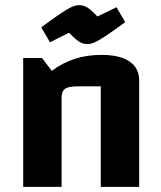

<svg xmlns="http://www.w3.org/2000/svg" viewBox="-20 -725 625 745"><path d="M70 0V-500H143L181 -450Q222 -481 269.5 -496.5Q317 -512 374 -512Q445 -512 482.5 -486.5Q520 -461 520 -413V0H371V-390H282Q246 -390 232.5 -380.5Q219 -371 219 -347V0ZM320 -554Q308 -554 298.5 -557.5Q289 -561 277 -570.5Q265 -580 248 -598L174 -561L140 -619Q190 -656 218 -674.5Q246 -693 260.5 -699Q275 -705 286 -705Q298 -705 307.5 -701.5Q317 -698 328.5 -689Q340 -680 358 -661L432 -697L466 -639Q418 -604 390 -585.5Q362 -567 347 -560.5Q332 -554 320 -554Z"/></svg>

Font: Changa SemiBold
Style: Regular
Weight: 600
Designer: Eduardo Rodriguez Tunni
Foundry: Eduardo Rodriguez Tunni
Version: Version 3.002; ttfautohint (v1.8.2)